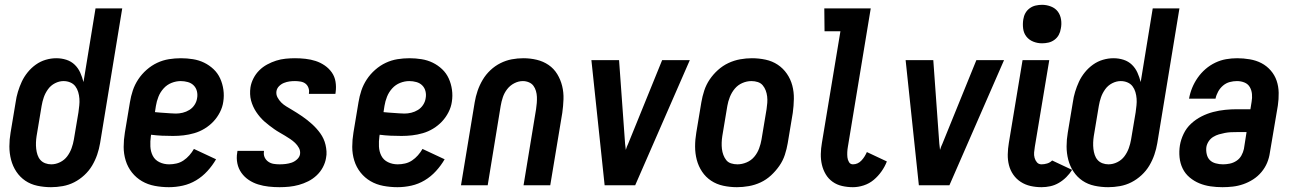

<svg xmlns="http://www.w3.org/2000/svg" viewBox="-20 -770 5384 798"><path d="M192 8Q163 8 135 2Q107 -4 85 -19Q63 -34 48 -56.5Q33 -79 26 -106Q19 -133 19 -161.5Q19 -190 24 -219L45 -345Q48 -367 54.5 -388.5Q61 -410 70.5 -430.5Q80 -451 95 -469.5Q110 -488 129 -501.5Q148 -515 170 -521.5Q192 -528 214 -528Q236 -528 256 -521.5Q276 -515 290.5 -501Q305 -487 313.5 -468Q322 -449 327 -429L377 -735H488L396 -175Q392 -151 384 -127.5Q376 -104 363 -82Q350 -60 330.5 -42Q311 -24 288.5 -12.5Q266 -1 241 3.5Q216 8 192 8ZM193 -87Q212 -87 230 -96Q248 -105 259.5 -120.5Q271 -136 277.5 -154Q284 -172 287 -190L306 -303Q308 -318 309.5 -332Q311 -346 310 -360Q309 -374 305 -387.5Q301 -401 293 -411.5Q285 -422 272 -427.5Q259 -433 244 -433Q226 -433 208.5 -424Q191 -415 179.5 -399Q168 -383 162 -365.5Q156 -348 153 -330L132 -204Q130 -191 129.5 -177.5Q129 -164 130.5 -151Q132 -138 136 -126Q140 -114 148 -105Q156 -96 168 -91.5Q180 -87 193 -87Z M682 8Q652 8 623 2.5Q594 -3 570 -17Q546 -31 528.5 -53Q511 -75 502.5 -102.5Q494 -130 494 -159.5Q494 -189 499 -219L520 -345Q524 -370 532 -394Q540 -418 554.5 -440Q569 -462 589.5 -480Q610 -498 633.5 -509Q657 -520 682 -524Q707 -528 732 -528Q757 -528 782 -524Q807 -520 828.5 -509.5Q850 -499 867.5 -482.5Q885 -466 895 -444Q905 -422 908.5 -397Q912 -372 908 -347Q905 -325 894 -303.5Q883 -282 867 -265Q851 -248 830.5 -235.5Q810 -223 787.5 -216.5Q765 -210 743 -207.5Q721 -205 699 -205Q676 -205 653.5 -206Q631 -207 608 -210L607 -204Q604 -183 605 -161.5Q606 -140 615 -122.5Q624 -105 642.5 -96Q661 -87 683 -87Q698 -87 713.5 -90.5Q729 -94 742.5 -103Q756 -112 767 -124.5Q778 -137 786 -151L878 -108Q863 -82 842 -59Q821 -36 795 -20.5Q769 -5 740 1.5Q711 8 682 8ZM711 -298Q725 -298 739.5 -301.5Q754 -305 767 -313Q780 -321 788.5 -334Q797 -347 799 -361Q802 -376 798.5 -390.5Q795 -405 785 -415Q775 -425 760.5 -429Q746 -433 731 -433Q712 -433 693 -425.5Q674 -418 660 -402.5Q646 -387 638.5 -368Q631 -349 628 -330L624 -304Q635 -303 646 -302Q657 -301 667.5 -300.5Q678 -300 689 -299Q700 -298 711 -298Z M1142 8Q1119 8 1096.5 5.5Q1074 3 1053 -3.5Q1032 -10 1014 -22Q996 -34 983.5 -51.5Q971 -69 966.5 -91Q962 -113 966 -136L967 -143H1077V-140Q1075 -127 1080 -116Q1085 -105 1095 -98Q1105 -91 1117 -89Q1129 -87 1142 -87Q1155 -87 1167.5 -88.5Q1180 -90 1192 -94Q1204 -98 1214.5 -107.5Q1225 -117 1227 -129Q1229 -143 1222.5 -155Q1216 -167 1206.5 -176Q1197 -185 1186.5 -192Q1176 -199 1164.5 -206Q1153 -213 1141.5 -219.5Q1130 -226 1119.5 -233.5Q1109 -241 1098.5 -249Q1088 -257 1078.5 -265.5Q1069 -274 1060.5 -284Q1052 -294 1045 -304.5Q1038 -315 1032.5 -327Q1027 -339 1023.5 -352Q1020 -365 1019.5 -379Q1019 -393 1021 -407Q1024 -426 1033.5 -444.5Q1043 -463 1057.5 -477.5Q1072 -492 1090.5 -502Q1109 -512 1128 -518Q1147 -524 1167 -526Q1187 -528 1206 -528Q1228 -528 1250 -525.5Q1272 -523 1292 -516.5Q1312 -510 1329.5 -498Q1347 -486 1359 -469Q1371 -452 1374.5 -430.5Q1378 -409 1375 -387L1374 -380H1264V-383Q1266 -394 1262 -405Q1258 -416 1249.5 -422.5Q1241 -429 1229 -431Q1217 -433 1206 -433Q1194 -433 1183 -431.5Q1172 -430 1160.5 -425.5Q1149 -421 1140 -412Q1131 -403 1129 -391Q1127 -377 1133.5 -365Q1140 -353 1149 -344Q1158 -335 1169.5 -328Q1181 -321 1192 -314.5Q1203 -308 1214 -301Q1225 -294 1236 -286.5Q1247 -279 1257 -271Q1267 -263 1276.5 -254.5Q1286 -246 1295 -236Q1304 -226 1311.5 -215.5Q1319 -205 1324.5 -193Q1330 -181 1333 -168Q1336 -155 1337 -141Q1338 -127 1335 -113Q1332 -94 1322 -75Q1312 -56 1296 -41Q1280 -26 1261 -16.5Q1242 -7 1222 -1.5Q1202 4 1182 6Q1162 8 1142 8Z M1632 8Q1602 8 1573 2.5Q1544 -3 1520 -17Q1496 -31 1478.5 -53Q1461 -75 1452.5 -102.5Q1444 -130 1444 -159.5Q1444 -189 1449 -219L1470 -345Q1474 -370 1482 -394Q1490 -418 1504.5 -440Q1519 -462 1539.5 -480Q1560 -498 1583.5 -509Q1607 -520 1632 -524Q1657 -528 1682 -528Q1707 -528 1732 -524Q1757 -520 1778.5 -509.5Q1800 -499 1817.5 -482.5Q1835 -466 1845 -444Q1855 -422 1858.5 -397Q1862 -372 1858 -347Q1855 -325 1844 -303.5Q1833 -282 1817 -265Q1801 -248 1780.5 -235.5Q1760 -223 1737.5 -216.5Q1715 -210 1693 -207.5Q1671 -205 1649 -205Q1626 -205 1603.5 -206Q1581 -207 1558 -210L1557 -204Q1554 -183 1555 -161.5Q1556 -140 1565 -122.5Q1574 -105 1592.5 -96Q1611 -87 1633 -87Q1648 -87 1663.5 -90.5Q1679 -94 1692.5 -103Q1706 -112 1717 -124.5Q1728 -137 1736 -151L1828 -108Q1813 -82 1792 -59Q1771 -36 1745 -20.5Q1719 -5 1690 1.5Q1661 8 1632 8ZM1661 -298Q1675 -298 1689.5 -301.5Q1704 -305 1717 -313Q1730 -321 1738.5 -334Q1747 -347 1749 -361Q1752 -376 1748.5 -390.5Q1745 -405 1735 -415Q1725 -425 1710.5 -429Q1696 -433 1681 -433Q1662 -433 1643 -425.5Q1624 -418 1610 -402.5Q1596 -387 1588.5 -368Q1581 -349 1578 -330L1574 -304Q1585 -303 1596 -302Q1607 -301 1617.5 -300.5Q1628 -300 1639 -299Q1650 -298 1661 -298Z M1896 0 1953 -345Q1957 -369 1965 -392.5Q1973 -416 1986 -438Q1999 -460 2018 -478Q2037 -496 2060 -507.5Q2083 -519 2107 -523.5Q2131 -528 2155 -528Q2184 -528 2211 -521.5Q2238 -515 2260 -500Q2282 -485 2296 -462Q2310 -439 2316.5 -412.5Q2323 -386 2322 -357.5Q2321 -329 2317 -301L2267 0H2156L2208 -316Q2210 -329 2211 -342Q2212 -355 2211.5 -367.5Q2211 -380 2207.5 -392Q2204 -404 2197 -413.5Q2190 -423 2178 -428Q2166 -433 2153 -433Q2135 -433 2117.5 -424Q2100 -415 2088 -399.5Q2076 -384 2070 -366Q2064 -348 2061 -330L2007 0Z M2493 0 2438 -520H2553L2578 -173Q2579 -167 2579.5 -160.5Q2580 -154 2581 -147Q2583 -154 2585.5 -160.5Q2588 -167 2591 -173L2732 -520H2847L2620 0Z M3043 8Q3014 8 2986 2Q2958 -4 2935.5 -19Q2913 -34 2898 -56.5Q2883 -79 2876 -105.5Q2869 -132 2869 -161Q2869 -190 2874 -219L2895 -345Q2899 -369 2907 -393.5Q2915 -418 2929.5 -439.5Q2944 -461 2964 -479Q2984 -497 3007.5 -508Q3031 -519 3056 -523.5Q3081 -528 3105 -528Q3134 -528 3162 -522Q3190 -516 3212.5 -501Q3235 -486 3250.5 -463.5Q3266 -441 3273 -414.5Q3280 -388 3279.5 -359Q3279 -330 3275 -301L3254 -175Q3250 -151 3242 -126.5Q3234 -102 3219 -80.5Q3204 -59 3184.5 -41Q3165 -23 3141.5 -12Q3118 -1 3092.5 3.5Q3067 8 3043 8ZM3045 -87Q3064 -87 3083 -95Q3102 -103 3115 -118.5Q3128 -134 3135 -153Q3142 -172 3145 -190L3166 -316Q3168 -329 3169 -342.5Q3170 -356 3168.5 -369Q3167 -382 3162.5 -394Q3158 -406 3150 -415.5Q3142 -425 3129.5 -429Q3117 -433 3103 -433Q3084 -433 3065.5 -425Q3047 -417 3034 -401.5Q3021 -386 3013.5 -367Q3006 -348 3003 -330L2982 -204Q2980 -191 2979.5 -177.5Q2979 -164 2980.5 -151Q2982 -138 2986.5 -126Q2991 -114 2998.5 -104.5Q3006 -95 3018.5 -91Q3031 -87 3045 -87Z M3525 8Q3502 8 3480 3Q3458 -2 3440.5 -14.5Q3423 -27 3412 -45.5Q3401 -64 3396 -85.5Q3391 -107 3391.5 -130Q3392 -153 3396 -176L3473 -640H3407L3406 -735H3599L3504 -160Q3502 -149 3501.5 -138Q3501 -127 3502 -116.5Q3503 -106 3508.5 -96.5Q3514 -87 3525 -87Q3535 -87 3544 -91Q3553 -95 3560.5 -103Q3568 -111 3573.5 -120Q3579 -129 3583 -138L3666 -99Q3658 -78 3644 -58Q3630 -38 3611.5 -22.5Q3593 -7 3570 0.5Q3547 8 3525 8Z M3799 0 3744 -520H3859L3884 -173Q3885 -167 3885.5 -160.5Q3886 -154 3887 -147Q3889 -154 3891.5 -160.5Q3894 -167 3897 -173L4038 -520H4153L3926 0Z M4309 8Q4285 8 4263 3Q4241 -2 4222.5 -14Q4204 -26 4191.5 -44Q4179 -62 4173.5 -83.5Q4168 -105 4168.5 -128.5Q4169 -152 4173 -176L4230 -520H4341L4281 -160Q4279 -148 4278 -136.5Q4277 -125 4280 -114Q4283 -103 4290 -95Q4297 -87 4309 -87Q4320 -87 4332 -90.5Q4344 -94 4353 -103L4436 -64Q4426 -48 4412 -34Q4398 -20 4381 -10Q4364 0 4345.5 4Q4327 8 4309 8ZM4311 -590Q4292 -590 4274.5 -597Q4257 -604 4246 -618Q4235 -632 4232.5 -651Q4230 -670 4233 -689Q4235 -703 4241.5 -715Q4248 -727 4259.5 -735.5Q4271 -744 4284.5 -747Q4298 -750 4311 -750Q4330 -750 4348 -743Q4366 -736 4376.5 -722Q4387 -708 4390 -689Q4393 -670 4389 -651Q4387 -637 4380.5 -625Q4374 -613 4362.5 -604.5Q4351 -596 4337.5 -593Q4324 -590 4311 -590Z M4586 8Q4557 8 4529 2Q4501 -4 4479 -19Q4457 -34 4442 -56.5Q4427 -79 4420 -106Q4413 -133 4413 -161.5Q4413 -190 4418 -219L4439 -345Q4442 -367 4448.5 -388.5Q4455 -410 4464.5 -430.5Q4474 -451 4489 -469.5Q4504 -488 4523 -501.5Q4542 -515 4564 -521.5Q4586 -528 4608 -528Q4630 -528 4650 -521.5Q4670 -515 4684.5 -501Q4699 -487 4707.5 -468Q4716 -449 4721 -429L4771 -735H4882L4790 -175Q4786 -151 4778 -127.5Q4770 -104 4757 -82Q4744 -60 4724.5 -42Q4705 -24 4682.5 -12.5Q4660 -1 4635 3.5Q4610 8 4586 8ZM4587 -87Q4606 -87 4624 -96Q4642 -105 4653.5 -120.5Q4665 -136 4671.5 -154Q4678 -172 4681 -190L4700 -303Q4702 -318 4703.5 -332Q4705 -346 4704 -360Q4703 -374 4699 -387.5Q4695 -401 4687 -411.5Q4679 -422 4666 -427.5Q4653 -433 4638 -433Q4620 -433 4602.5 -424Q4585 -415 4573.5 -399Q4562 -383 4556 -365.5Q4550 -348 4547 -330L4526 -204Q4524 -191 4523.5 -177.5Q4523 -164 4524.5 -151Q4526 -138 4530 -126Q4534 -114 4542 -105Q4550 -96 4562 -91.5Q4574 -87 4587 -87Z M5061 8Q5036 8 5011.5 4.5Q4987 1 4965 -8Q4943 -17 4924.5 -32.5Q4906 -48 4895.5 -69.5Q4885 -91 4882.5 -116Q4880 -141 4884 -166Q4888 -190 4899.5 -214Q4911 -238 4930.5 -256Q4950 -274 4973.5 -286Q4997 -298 5022 -304.5Q5047 -311 5072 -313.5Q5097 -316 5121 -316H5177L5182 -347Q5185 -363 5183.5 -379Q5182 -395 5174.5 -408Q5167 -421 5152.5 -427Q5138 -433 5121 -433Q5106 -433 5091 -429Q5076 -425 5063.5 -414.5Q5051 -404 5043 -389.5Q5035 -375 5032 -360H4922Q4926 -383 4935 -405Q4944 -427 4958 -447Q4972 -467 4990.5 -483Q5009 -499 5031 -509.5Q5053 -520 5076 -524Q5099 -528 5122 -528Q5148 -528 5174.5 -523.5Q5201 -519 5223 -507.5Q5245 -496 5261.5 -477Q5278 -458 5286 -434.5Q5294 -411 5294.5 -384.5Q5295 -358 5291 -331L5258 -136Q5255 -114 5246.5 -93.5Q5238 -73 5223 -55Q5208 -37 5188.5 -24.5Q5169 -12 5147.5 -4.5Q5126 3 5104 5.5Q5082 8 5061 8ZM5063 -87Q5077 -87 5091.5 -90Q5106 -93 5119 -101.5Q5132 -110 5139.5 -123.5Q5147 -137 5150 -151L5161 -221H5121Q5108 -221 5096 -220.5Q5084 -220 5071 -217.5Q5058 -215 5046 -211.5Q5034 -208 5022.5 -201Q5011 -194 5003.5 -182.5Q4996 -171 4994 -159Q4992 -144 4995.5 -129Q4999 -114 5008.5 -104.5Q5018 -95 5033 -91Q5048 -87 5063 -87Z"/></svg>

Font: Iosevka QP
Style: Bold Italic
Weight: 700
Italic angle: -9°
Designer: Belleve Invis
Foundry: Belleve Invis
Version: Version 20.0.0; ttfautohint (v1.8.4)